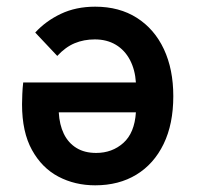

<svg xmlns="http://www.w3.org/2000/svg" viewBox="-20 -543 591 575"><path d="M265 12Q204.5 12 155 -14Q105.5 -40 75.8 -93.8Q46 -147.5 46 -230.5Q46 -243.5 46.8 -261.2Q47.5 -279 49.5 -296H387Q384.5 -334.5 369 -363.8Q353.5 -393 326.8 -409Q300 -425 264 -425Q231 -425 203.5 -413.5Q176 -402 151.5 -375.5L85.5 -445.5Q117 -480 162.2 -501.5Q207.5 -523 265 -523Q337.5 -523 390 -489.5Q442.5 -456 470.8 -395.8Q499 -335.5 499 -255Q499 -171.5 470 -111.8Q441 -52 388.5 -20Q336 12 265 12ZM268 -85Q316 -85 349.5 -115Q383 -145 387 -206.5H156Q158 -169.5 171.2 -142.2Q184.5 -115 208.8 -100Q233 -85 268 -85Z"/></svg>

Font: Overpass SemiBold
Style: Regular
Weight: 600
Designer: Delve Withrington, Dave Bailey, Thomas Jockin
Foundry: Delve Fonts LLC
Version: Version 4.000